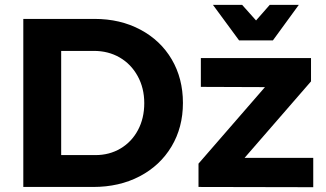

<svg xmlns="http://www.w3.org/2000/svg" viewBox="-20 -779 1357 800"><path d="M371.1 -566.9H234.9V-132.8H377.9Q436 -132.8 482.4 -160.4Q528.8 -188 554.9 -237.1Q581.1 -286.1 581.1 -349.1Q581.1 -412.1 553.5 -462.2Q525.9 -512.2 478.5 -539.6Q431.2 -566.9 371.1 -566.9ZM368.2 0H77.1V-700.2H374Q481 -700.2 564.9 -655.5Q648.9 -610.8 695.6 -531.5Q742.2 -452.1 742.2 -350.1Q742.2 -248 694.6 -168.5Q647 -88.9 562 -44.4Q477.1 0 368.2 0ZM816.9 -537.1H1275.9V-439.9L999 -121.1H1285.2V1L807.1 0V-97.2L1084 -416L816.9 -417ZM1104 -758.8H1225.1L1117.2 -610.8H976.1L867.2 -758.8H988.8L1046.9 -693.8Z"/></svg>

Font: Montserrat-SemiBold
Style: Regular
Weight: 600
Designer: Julieta Ulanovsky
Foundry: Julieta Ulanovsky
Version: Version 6.001